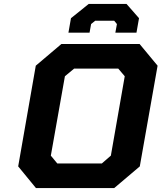

<svg xmlns="http://www.w3.org/2000/svg" viewBox="-20 -962 826 982"><path d="M330 -795 343 -869 434 -942H627L691 -869L678 -795H570L578 -839L564 -856H467L446 -839L438 -795ZM164 0 73 -111 163 -626 294 -737H694L786 -626L695 -111L564 0ZM273 -126H501L547 -166L618 -572L585 -611H359L312 -572L240 -166Z"/></svg>

Font: Tomorrow SemiBold
Style: Italic
Weight: 600
Italic angle: -10°
Designer: Tony de Marco, Monica Rizzolli
Foundry: Just in Type
Version: Version 2.002